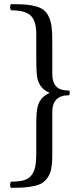

<svg xmlns="http://www.w3.org/2000/svg" viewBox="-20 -749 393 925"><path d="M35.2 155.8Q28.8 155.8 28.8 142.1Q28.8 126 36.1 126Q73.7 126 96.7 118.9Q119.6 111.8 132.6 94.2Q145.5 76.7 150.1 52Q154.8 27.3 154.8 -13.2V-146Q154.8 -207.5 160.2 -231Q171.9 -281.2 216.8 -299.8V-303.2Q173.8 -320.8 161.1 -367.2Q154.8 -388.2 154.8 -467.8V-584Q154.8 -647.9 128.2 -673.6Q101.6 -699.2 35.2 -699.2Q32.7 -699.2 30.8 -703.4Q28.8 -707.5 28.8 -713.9Q28.8 -729 36.1 -729Q77.6 -729 105 -726.8Q132.3 -724.6 156 -717.5Q179.7 -710.4 192.9 -699Q206.1 -687.5 215.6 -667.2Q225.1 -647 228.5 -620.1Q231.9 -593.3 231.9 -554.2V-392.1Q231.9 -353.5 250 -333.3Q268.1 -313 311 -313Q315.9 -313 315.9 -301.8Q315.9 -290 311 -290Q231.9 -290 231.9 -209V2.9Q231.9 36.6 227.5 60.8Q223.1 85 212.4 102.1Q201.7 119.1 187.5 129.6Q173.3 140.1 149.4 146Q125.5 151.9 99.6 153.8Q73.7 155.8 35.2 155.8Z"/></svg>

Font: Junicode SmCond Medium
Style: Regular
Weight: 500
Width: 4
Designer: Peter S. Baker
Version: Version 2.206